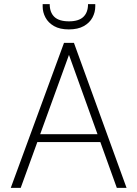

<svg xmlns="http://www.w3.org/2000/svg" viewBox="-20 -907 663 927"><path d="M32 0 289 -700H337L591 0H544L313 -642L80 0ZM142 -221 157 -259H468L483 -221ZM312 -765Q269 -765 241 -781Q213 -797 199.5 -822.5Q186 -848 186 -875V-887H220Q220 -847 242.5 -825.5Q265 -804 313 -804Q360 -804 382.5 -825.5Q405 -847 405 -887H440V-876Q440 -848 426.5 -822.5Q413 -797 384.5 -781Q356 -765 312 -765Z"/></svg>

Font: DM Sans 24pt ExtraLight
Style: Regular
Weight: 250
Designer: Colophon Foundry, Jonny Pinhorn
Foundry: Colophon Foundry
Version: Version 4.004;gftools[0.9.30]